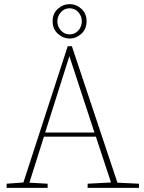

<svg xmlns="http://www.w3.org/2000/svg" viewBox="-20 -907 693 927"><path d="M315 -636 198 -267H436ZM12 0V-20L93 -26L307 -684H327L547 -25L651 -20V0H403V-20L516 -26L443 -247H192L122 -25L210 -20V0ZM316 -721Q285 -721 259.5 -744Q234 -767 234 -804Q234 -842 259.5 -864.5Q285 -887 316 -887Q348 -887 373 -864.5Q398 -842 398 -804Q398 -767 373 -744Q348 -721 316 -721ZM316 -741Q342 -741 358.5 -760Q375 -779 375 -804Q375 -829 358.5 -848Q342 -867 316 -867Q291 -867 274 -848Q257 -829 257 -804Q257 -779 274 -760Q291 -741 316 -741Z"/></svg>

Font: Source Serif Pro ExtraLight
Style: Regular
Weight: 200
Designer: Frank Grießhammer
Foundry: Adobe Systems Incorporated
Version: Version 3.001;hotconv 1.0.111;makeotfexe 2.5.65597